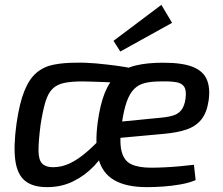

<svg xmlns="http://www.w3.org/2000/svg" viewBox="-20 -758 917 790"><path d="M293 -500Q333 -501 376 -497Q419 -493 460.5 -487.5Q502 -482 536 -474L484 -417Q448 -419 417.5 -420Q387 -421 362 -422Q337 -423 319 -423Q273 -423 243 -416.5Q213 -410 195 -391.5Q177 -373 166.5 -337.5Q156 -302 147 -245Q138 -175 138.5 -137Q139 -99 154 -84.5Q169 -70 198 -70Q234 -70 267.5 -86Q301 -102 336 -132Q371 -162 410 -205L428 -163Q405 -115 367.5 -75.5Q330 -36 281.5 -12Q233 12 174 12Q115 12 83 -14Q51 -40 43 -98Q35 -156 48 -250Q60 -333 80 -383Q100 -433 130 -458.5Q160 -484 201 -492Q242 -500 293 -500ZM651 -500Q731 -500 774 -482.5Q817 -465 831.5 -429.5Q846 -394 838 -342Q831 -295 809 -267Q787 -239 748.5 -225.5Q710 -212 651 -207L411 -185L421 -252L645 -274Q676 -277 696 -284Q716 -291 727.5 -307Q739 -323 743 -350Q748 -384 738.5 -400Q729 -416 704.5 -420Q680 -424 642 -423Q603 -423 576.5 -416.5Q550 -410 532 -392Q514 -374 502 -341Q490 -308 482 -255Q470 -177 480 -136.5Q490 -96 520.5 -82Q551 -68 601 -68Q626 -68 657.5 -69.5Q689 -71 721 -74Q753 -77 778 -80L785 -17Q760 -6 724 0.5Q688 7 651.5 9.5Q615 12 585 12Q500 12 450.5 -16.5Q401 -45 385.5 -104.5Q370 -164 382 -255Q392 -328 411 -375.5Q430 -423 461.5 -450.5Q493 -478 540 -489Q587 -500 651 -500ZM644 -738 688 -664 475 -546 447 -590Z"/></svg>

Font: Exo 2 Medium
Style: Italic
Weight: 500
Italic angle: -8°
Designer: Natanael Gama
Foundry: Natanael Gama
Version: Version 2.010